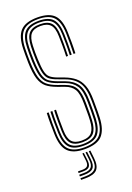

<svg xmlns="http://www.w3.org/2000/svg" viewBox="-142 -660 577 839"><g transform="rotate(-20 146.5 -240.0)"><path d="M145 6Q91.8 6 67.6 -18.8Q43.5 -43.5 42 -101.2Q41.5 -125.2 41.2 -149.1Q41 -173 42.2 -199.2H50.8Q49.8 -173 49.9 -148Q50 -123 50.5 -101.8Q51.8 -48.2 73.8 -25.1Q95.8 -2 145 -2Q197.2 -2 219.4 -25.6Q241.5 -49.2 243.8 -100.5Q244.8 -115 244.9 -127.8Q245 -140.5 244.9 -153.5Q244.8 -166.5 244.8 -181.5Q244.8 -239.5 226.2 -267.6Q207.8 -295.8 167.8 -310.2L134.8 -322.5Q113.8 -330 101.8 -339.5Q89.8 -349 84.1 -370.2Q78.5 -391.5 76.8 -434.2Q76.2 -450.2 76.2 -464.5Q76.2 -478.8 76.8 -496.8Q78.5 -538.2 94.4 -556.2Q110.2 -574.2 146.2 -574.2Q182.2 -574.2 198.1 -556.5Q214 -538.8 215 -497.5Q215.5 -480.2 215.6 -456.5Q215.8 -432.8 214.8 -402H206.2Q207.5 -431 207.2 -454.5Q207 -478 206.5 -497Q205.8 -535 191.4 -550.6Q177 -566.2 146.2 -566.2Q115 -566.2 101 -550.1Q87 -534 85.8 -496.8Q85.2 -478.8 85.1 -466.1Q85 -453.5 85.8 -434.2Q87.2 -396 91.8 -376.1Q96.2 -356.2 107 -346.9Q117.8 -337.5 137.5 -330L170 -318Q196 -308.2 214.6 -293.1Q233.2 -278 243.4 -251.6Q253.5 -225.2 253.5 -181.5Q253.5 -166.5 253.6 -153.4Q253.8 -140.2 253.6 -127.5Q253.5 -114.8 252.8 -100.2Q250.2 -46.2 226.8 -20.1Q203.2 6 145 6ZM145 -9.8Q98.8 -9.8 79.5 -32Q60.2 -54.2 59.2 -102Q58.8 -125.2 58.4 -147.9Q58 -170.5 59.2 -199.2H68Q66.5 -169.5 67 -144.9Q67.5 -120.2 67.8 -102.2Q68.8 -57 86.6 -37.4Q104.5 -17.8 145 -17.8Q189 -17.8 206.5 -38.5Q224 -59.2 226 -101Q227 -122.8 226.9 -140.6Q226.8 -158.5 226.8 -181.5Q226.8 -235.2 211 -259.1Q195.2 -283 162.8 -294.8L129.2 -306.8Q103.5 -316.2 88.8 -328.5Q74 -340.8 67.4 -365Q60.8 -389.2 59 -434Q58.2 -454 58.5 -466.8Q58.8 -479.5 59 -497Q60.2 -545.8 79.9 -568Q99.5 -590.2 146.2 -590.2Q191.2 -590.2 211 -568.9Q230.8 -547.5 232 -498Q232.5 -477.2 232.8 -455Q233 -432.8 232 -402H223.2Q224.5 -435 224.2 -457.4Q224 -479.8 223.5 -498Q222.5 -543.2 204.5 -562.8Q186.5 -582.2 146.2 -582.2Q104.8 -582.2 86.9 -562Q69 -541.8 68 -497Q67.5 -479 67.4 -466.5Q67.2 -454 68 -434Q69.8 -389 76.2 -366.2Q82.8 -343.5 96.1 -333.1Q109.5 -322.8 131.8 -314.5L165.2 -302.2Q200.8 -289.5 218.2 -264Q235.8 -238.5 235.8 -181.5Q235.8 -158.8 235.9 -140.6Q236 -122.5 235 -100.8Q232.5 -54.2 213 -32Q193.5 -9.8 145 -9.8ZM145 -25.8Q110.2 -25.8 93.8 -43.1Q77.2 -60.5 76.2 -102.8Q76 -122.8 75.6 -147.4Q75.2 -172 76.5 -199.2H85Q84 -176.2 84.1 -151.2Q84.2 -126.2 84.8 -103.2Q85.5 -66 99.6 -49.9Q113.8 -33.8 145 -33.8Q179.5 -33.8 193 -50.9Q206.5 -68 208.2 -101.5Q209.5 -122.8 209.2 -140.9Q209 -159 209 -181.5Q209 -230 196.2 -250Q183.5 -270 157.5 -279.2L123.5 -291.5Q94.8 -301.8 77.1 -316.2Q59.5 -330.8 51 -358.1Q42.5 -385.5 41.2 -433.8Q40.5 -455 40.8 -469.8Q41 -484.5 41.2 -497.2Q42.5 -554.5 66.4 -580.2Q90.2 -606 146.2 -606Q199.8 -606 223.8 -581.2Q247.8 -556.5 249.2 -498.8Q249.8 -479.2 250 -453.5Q250.2 -427.8 249 -402H240.5Q241.5 -428.2 241.4 -452.8Q241.2 -477.2 240.8 -498.2Q239.2 -551.5 217.4 -574.8Q195.5 -598 146.2 -598Q94.8 -598 73.1 -574Q51.5 -550 50 -497.2Q49.8 -478.2 49.6 -465.8Q49.5 -453.2 50 -433.8Q51.8 -387.2 59.2 -361.6Q66.8 -336 82.9 -322.5Q99 -309 126.2 -299.2L160 -287Q192.5 -275.5 205.2 -252.4Q218 -229.2 218 -181.5Q218 -168.5 218.1 -155.6Q218.2 -142.8 218.1 -129.4Q218 -116 217.2 -101.2Q215.2 -62.5 199.2 -44.1Q183.2 -25.8 145 -25.8ZM157.5 20H165L169 56Q173.2 93.8 158.1 110.1Q143 126.5 104.2 126.5H83.2V118.5H104.2Q138.8 118.5 152.1 104Q165.5 89.5 161.5 56ZM127.8 20H134.8L138.8 54.2Q141.5 76 133.5 85.4Q125.5 94.8 104.2 94.8H83.2V87H104.2Q121 87 127.4 79.4Q133.8 71.8 131.8 54.2ZM142.5 20H149.8L153.8 55.2Q157.5 84.8 145.9 97.6Q134.2 110.5 104.2 110.5H83.2V102.5H104.2Q129.8 102.5 139.6 91.5Q149.5 80.5 146.5 55.2Z"/></g></svg>

Font: Big Shoulders Inline Display Thin Light
Style: Regular
Weight: 300
Version: Version 2.002